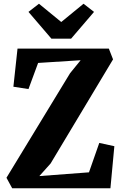

<svg xmlns="http://www.w3.org/2000/svg" viewBox="-20 -1005 654 1025"><path d="M45 0 14.5 -56 354 -614 410.5 -683.5 183.5 -669 132 -529.5 51.5 -542 73.5 -745.5H561L583.5 -688L250 -132L190 -65L455 -85L510 -242L590.5 -224.5L569.5 0ZM254.5 -798.5 132 -941.5 188 -985 307 -887.5 426 -985 482 -941.5 359.5 -798.5Z"/></svg>

Font: Merriweather 24pt SemiCondensed Black
Style: Regular
Weight: 900
Width: 4
Designer: Eben Sorkin
Foundry: Eben Sorkin
Version: Version 2.100